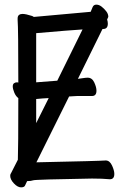

<svg xmlns="http://www.w3.org/2000/svg" viewBox="-20 -765 540 828"><path d="M136 -338V-234Q160 -283 190 -342Q165 -341 136 -338ZM136 -410Q189 -414 227 -417L336 -638Q285 -635 136 -622ZM473 -15Q473 8 454 8Q454 8 453 8Q422 5 377 5Q133 9 123.5 12.5Q114 16 98 16H97Q93 24 89 33Q86 43 71 43Q56 43 40 26Q24 9 24 -7Q24 -14 28 -19Q32 -27 57 -76Q59 -128 59 -342Q48 -350 41.5 -366Q35 -382 35 -392Q35 -402 40.5 -406Q46 -410 53 -410H54L59 -409Q59 -643 56 -679V-685Q56 -696 62 -700.5Q68 -705 77 -705Q91 -705 119 -696Q120 -695 126 -692L370 -714Q370 -714 371 -714Q375 -724 379.5 -734.5Q384 -745 395.5 -745Q407 -745 418 -736.5Q429 -728 438 -716.5Q447 -705 447 -693V-692L442 -681Q445 -671 445 -663Q445 -640 425 -640H422Q390 -574 316 -425Q318 -425 334 -427.5Q350 -430 358 -430Q377 -430 386.5 -409.5Q396 -389 396 -374Q396 -351 377 -351H313Q308 -351 278 -349L137 -65Q418 -71 436 -73Q453 -73 463 -51.5Q473 -30 473 -15Z"/></svg>

Font: Moon Stars Kai HW
Style: Bold
Weight: 700
Designer: GuiWonder
Version: Version 1.101